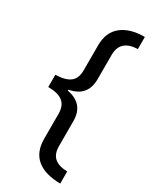

<svg xmlns="http://www.w3.org/2000/svg" viewBox="-221 -772 801 989"><g transform="rotate(30 179.0 -278.0)"><path d="M140 -408V-556Q140 -634 189.5 -674Q239 -714 327 -714V-642Q225 -639 225 -548V-404Q225 -301 122 -282V-276Q225 -257 225 -154V-7Q225 41 251 63Q277 85 327 86V158Q236 157 188 117.5Q140 78 140 -1V-148Q140 -198 111 -220Q82 -242 25 -242V-315Q83 -316 111.5 -337.5Q140 -359 140 -408Z"/></g></svg>

Font: Noto Sans Display
Style: Regular
Weight: 400
Designer: Monotype Design team
Foundry: Monotype Imaging Inc.
Version: Version 1.000